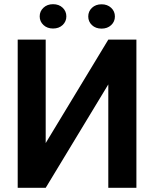

<svg xmlns="http://www.w3.org/2000/svg" viewBox="-20 -901 743 921"><path d="M199.2 -214.8 499.5 -710.9H634.3V0H499.5V-496.1L199.2 0H64.9V-710.9H199.2ZM170.4 -822.3Q170.4 -847.2 188.5 -864Q206.5 -880.9 234.4 -880.9Q262.7 -880.9 280.5 -864Q298.3 -847.2 298.3 -822.3Q298.3 -797.9 280.5 -781Q262.7 -764.2 234.4 -764.2Q206.5 -764.2 188.5 -781Q170.4 -797.9 170.4 -822.3ZM403.3 -821.8Q403.3 -846.7 421.1 -863.5Q439 -880.4 467.3 -880.4Q495.1 -880.4 513.2 -863.5Q531.2 -846.7 531.2 -821.8Q531.2 -797.4 513.2 -780.5Q495.1 -763.7 467.3 -763.7Q439 -763.7 421.1 -780.5Q403.3 -797.4 403.3 -821.8Z"/></svg>

Font: Roboto SemiBold
Style: Regular
Weight: 600
Designer: Christian Robertson
Foundry: Google
Version: Version 3.009; 2024